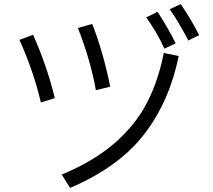

<svg xmlns="http://www.w3.org/2000/svg" viewBox="-20 -889 1040 939"><path d="M901 -691Q854 -781 810 -844L864 -869Q918 -789 954 -717ZM784 -651Q749 -729 695 -804L751 -831Q808 -742 839 -677ZM449 -448Q422 -597 361 -752L431 -772Q485 -634 519 -465ZM180 -388Q143 -544 75 -694L142 -719Q211 -563 248 -409ZM282 -35Q439 -101 540.5 -189Q642 -277 698 -385Q754 -493 781 -630L854 -615Q809 -394 686 -233.5Q563 -73 323 30Z"/></svg>

Font: IBM Plex Sans JP
Style: Regular
Weight: 400
Designer: Mike Abbink; Paul van der Laan; Pieter van Rosmalen; Wujin Sim; Yejin Wi; Jinhee Kim; Boomi Park; Yona Kim; Kichan Ma
Foundry: Sandoll Inc.
Version: Version 1.000